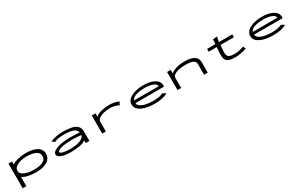

<svg xmlns="http://www.w3.org/2000/svg" viewBox="254 -2311 6492 4205"><g transform="rotate(-30 3500.0 -208.5)"><path d="M109 167V-457H200V-377Q227 -404 283 -424Q339 -444 411 -455.5Q483 -467 557 -467Q633 -467 700.5 -454Q768 -441 820 -413Q872 -385 901.5 -340Q931 -295 931 -232Q931 -168 899.5 -121.5Q868 -75 814.5 -45.5Q761 -16 693.5 -2Q626 12 553 12Q473 12 400.5 1.5Q328 -9 275 -27.5Q222 -46 201 -70V167ZM529 -60Q577 -60 630.5 -66Q684 -72 731 -89.5Q778 -107 807.5 -140.5Q837 -174 837 -229Q837 -289 797 -324.5Q757 -360 692 -376.5Q627 -393 551 -395Q496 -397 434.5 -388.5Q373 -380 319.5 -359Q266 -338 232.5 -302Q199 -266 199 -213Q201 -173 231.5 -143.5Q262 -114 310.5 -96Q359 -78 416.5 -69Q474 -60 529 -60Z M1425 11Q1269 11 1184.5 -24.5Q1100 -60 1100 -115Q1100 -152 1136 -182Q1172 -212 1236 -233.5Q1300 -255 1383.5 -267Q1467 -279 1561 -279Q1608 -279 1674 -276Q1740 -273 1802 -269Q1788 -321 1745.5 -349.5Q1703 -378 1635.5 -389.5Q1568 -401 1481 -401Q1415 -401 1350.5 -392Q1286 -383 1233 -357L1165 -403Q1230 -435 1313.5 -451Q1397 -467 1491 -467Q1612 -467 1702.5 -447Q1793 -427 1843 -378Q1893 -329 1893 -243V0H1801V-70Q1775 -45 1728.5 -29Q1682 -13 1626.5 -4.5Q1571 4 1518 7.5Q1465 11 1425 11ZM1198 -119Q1198 -103 1220 -91Q1242 -79 1277.5 -71.5Q1313 -64 1355.5 -60Q1398 -56 1439 -56Q1534 -56 1613 -71.5Q1692 -87 1743 -119Q1794 -151 1805 -201Q1769 -204 1727 -207Q1685 -210 1644.5 -212Q1604 -214 1573 -214Q1501 -214 1434 -208Q1367 -202 1313.5 -190Q1260 -178 1229 -160Q1198 -142 1198 -119Z M2216 -457H2311L2308 -368Q2330 -392 2367.5 -411Q2405 -430 2452 -442.5Q2499 -455 2549 -461.5Q2599 -468 2646 -468Q2718 -468 2784 -455.5Q2850 -443 2898 -418L2858 -348L2852 -339L2846 -343Q2845 -351 2838.5 -354.5Q2832 -358 2817 -364Q2771 -382 2728.5 -390Q2686 -398 2636 -398Q2586 -398 2529 -389.5Q2472 -381 2422 -362Q2372 -343 2340.5 -313Q2309 -283 2309 -240V1H2216Z M3547 10Q3413 10 3310 -17.5Q3207 -45 3148.5 -98Q3090 -151 3090 -227Q3090 -285 3124.5 -330Q3159 -375 3218.5 -405.5Q3278 -436 3356 -452Q3434 -468 3521 -468Q3599 -468 3668 -454.5Q3737 -441 3790.5 -413Q3844 -385 3874 -343.5Q3904 -302 3904 -246Q3904 -238 3903 -229.5Q3902 -221 3900 -213H3180Q3184 -169 3218.5 -139.5Q3253 -110 3307.5 -92.5Q3362 -75 3426 -67.5Q3490 -60 3551 -60Q3622 -60 3685.5 -70.5Q3749 -81 3795 -106L3875 -61Q3817 -26 3733 -8Q3649 10 3547 10ZM3186 -279H3806Q3806 -311 3780.5 -334Q3755 -357 3712 -372Q3669 -387 3616.5 -394Q3564 -401 3511 -401Q3464 -401 3411.5 -395.5Q3359 -390 3311 -376Q3263 -362 3229.5 -338.5Q3196 -315 3186 -279Z M4121 0V-457H4213V-366Q4234 -390 4282.5 -413.5Q4331 -437 4406 -453Q4481 -469 4579 -468Q4668 -468 4737 -446.5Q4806 -425 4845.5 -380.5Q4885 -336 4885 -267V0H4793V-265Q4793 -336 4731.5 -364.5Q4670 -393 4539 -393Q4447 -393 4373 -376Q4299 -359 4256 -328Q4213 -297 4213 -253V0Z M5132 -457H5341L5350 -574L5451 -583L5461 -584L5462 -577Q5456 -570 5451.5 -563Q5447 -556 5445 -539L5433 -457H5770V-385H5430L5418 -243Q5412 -169 5427 -129.5Q5442 -90 5484.5 -75Q5527 -60 5602 -60Q5668 -60 5726 -73.5Q5784 -87 5839 -107L5870 -42Q5801 -17 5729.5 -2.5Q5658 12 5580 12Q5492 12 5439 -4Q5386 -20 5360 -52Q5334 -84 5327.5 -133Q5321 -182 5326 -248L5336 -385H5132Z M6547 10Q6413 10 6310 -17.5Q6207 -45 6148.5 -98Q6090 -151 6090 -227Q6090 -285 6124.5 -330Q6159 -375 6218.5 -405.5Q6278 -436 6356 -452Q6434 -468 6521 -468Q6599 -468 6668 -454.5Q6737 -441 6790.5 -413Q6844 -385 6874 -343.5Q6904 -302 6904 -246Q6904 -238 6903 -229.5Q6902 -221 6900 -213H6180Q6184 -169 6218.5 -139.5Q6253 -110 6307.5 -92.5Q6362 -75 6426 -67.5Q6490 -60 6551 -60Q6622 -60 6685.5 -70.5Q6749 -81 6795 -106L6875 -61Q6817 -26 6733 -8Q6649 10 6547 10ZM6186 -279H6806Q6806 -311 6780.5 -334Q6755 -357 6712 -372Q6669 -387 6616.5 -394Q6564 -401 6511 -401Q6464 -401 6411.5 -395.5Q6359 -390 6311 -376Q6263 -362 6229.5 -338.5Q6196 -315 6186 -279Z"/></g></svg>

Font: Inconsolata UltraExpanded
Style: Regular
Weight: 400
Width: 9
Monospace: yes
Designer: Raph Levien, Cyreal, Brenton Simpson
Foundry: Raph Levien, Cyreal, Google
Version: Version 3.000; ttfautohint (v1.8.2.53-6de2)